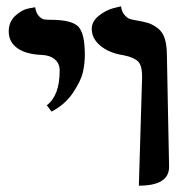

<svg xmlns="http://www.w3.org/2000/svg" viewBox="-20 -585 585 611"><path d="M144 -230 128.9 -250Q169.9 -280.8 169.9 -360.8Q169.9 -382.8 154.5 -396Q139.2 -409.2 112.8 -410.2Q63 -412.1 35.4 -431.6Q7.8 -451.2 7.8 -484.9Q7.8 -515.6 28.8 -534.9Q49.8 -554.2 70.8 -558.1L91.8 -562Q94.7 -543.9 103.3 -534.4Q111.8 -524.9 119.9 -523.4Q127.9 -522 141.1 -522Q208 -522 229 -500.5Q250 -479 250 -410.2Q250 -383.3 243.9 -355.7Q237.8 -328.1 212.4 -290Q187 -252 144 -230ZM421.9 5.9 432.1 -335.9Q433.1 -376 419.4 -389.4Q405.8 -402.8 373 -409.2Q328.1 -416 300 -439Q272 -461.9 272 -493.2Q272 -517.1 294.9 -535.2Q317.9 -553.2 341.3 -559.1L365.2 -564.9Q367.2 -547.9 376 -537.8Q384.8 -527.8 391.4 -525.4Q397.9 -522.9 409.2 -521Q438 -516.1 452.4 -511.5Q466.8 -506.8 482.4 -494.9Q498 -482.9 504.6 -461.4Q511.2 -439.9 511.2 -405.8Q512.2 -346.7 514.6 -229.2Q517.1 -111.8 518.1 -55.2Q519 5.9 421.9 5.9Z"/></svg>

Font: Linux Libertine
Style: Bold
Weight: 700
Designer: Philipp H. Poll
Foundry: Philipp H. Poll
Version: Version 5.0.3